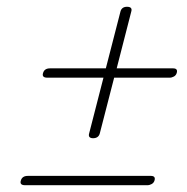

<svg xmlns="http://www.w3.org/2000/svg" viewBox="-20 -637 552 566"><path d="M254 -229.5Q238.5 -230 243 -244.5L285 -408H119.5Q102.5 -408 107 -422Q111 -435.5 127.5 -435.5H292L335.5 -604.5Q340 -617.5 355.5 -617Q371 -616.5 367 -603L324 -435.5H490Q505 -435.5 501 -422Q499 -415 492.8 -411.5Q486.5 -408 480 -408H316.5L274 -243Q270 -229.5 254 -229.5ZM41.5 -105Q45.5 -118.5 62 -118.5H424.5Q439.5 -118.5 435.5 -105Q433.5 -98 427.2 -94.5Q421 -91 414.5 -91H54Q37 -91 41.5 -105Z"/></svg>

Font: Fraunces 72pt
Style: Italic
Weight: 400
Italic angle: -16°
Version: Version 1.000;[b76b70a41]